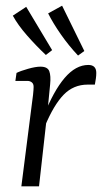

<svg xmlns="http://www.w3.org/2000/svg" viewBox="-20 -654 361 674"><path d="M55 0 92 -290Q94 -302 96 -321Q98 -340 98 -349Q98 -360 91.5 -365Q85 -370 76 -370H34L38 -398Q52 -405 78.5 -412.5Q105 -420 122 -420Q147 -420 153 -404Q159 -388 156 -358L148 -276L117 0ZM133 -246Q168 -335 207 -380.5Q246 -426 290 -426Q304 -426 311 -419Q318 -412 318 -398Q318 -388 316.5 -378Q315 -368 313 -357H288Q238 -357 203.5 -321.5Q169 -286 138 -212ZM276 -475 254 -459Q221 -494 193.5 -533.5Q166 -573 149 -607L198 -634ZM163 -478 141 -461Q107 -493 75 -529.5Q43 -566 25 -599L72 -630Z"/></svg>

Font: Rasa Light
Style: Italic
Weight: 300
Italic angle: -7.10001°
Designer: Anna Giedrys (Yrsa+Rasa design), David Brezina (Yrsa art-direction, Rasa art-direction, design)
Foundry: Rosetta Type Foundry
Version: Version 2.004